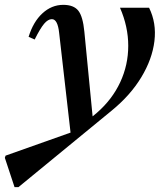

<svg xmlns="http://www.w3.org/2000/svg" viewBox="-123 -516 684 792"><path d="M-63 256 -103 135 -100 126 168 31 121 -380Q115 -437 91 -437Q75 -437 59 -418Q43 -399 20 -353L-5 -364Q14 -426 52 -461Q90 -496 138 -496Q181 -496 200 -472Q219 -448 225 -385L259 -36L277 -51Q340 -106 373 -177Q406 -248 406 -327Q406 -406 372 -484H492Q523 -421 514 -346.5Q505 -272 460 -197.5Q415 -123 338 -60L-47 256Z"/></svg>

Font: Platypi
Style: Italic
Weight: 400
Italic angle: -13°
Designer: David Sargent
Foundry: Bolt Cutter Type
Version: Version 1.200; ttfautohint (v1.8.4.7-5d5b)